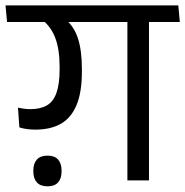

<svg xmlns="http://www.w3.org/2000/svg" viewBox="-39 -652 670 694"><path d="M579.5 -572.5 574 -632.5H-19L-13.5 -572.5ZM112 -582Q146 -555 161.2 -513.8Q176.5 -472.5 176.5 -410V-402Q176.5 -348 165 -316Q153.5 -284 130 -270.8Q106.5 -257.5 71 -257.5Q59.5 -257.5 48 -259Q36.5 -260.5 26 -263L31 -191.5Q43.5 -187.5 58.2 -185.5Q73 -183.5 89 -183.5Q143.5 -183.5 180.8 -204.5Q218 -225.5 237.5 -271.8Q257 -318 257 -393V-402.5Q257 -469 242.8 -513Q228.5 -557 197.5 -582ZM499.5 -593.5H421.5V0H499.5ZM370.5 -572.5H611L605.5 -632.5H365ZM133 21.5Q158.5 21.5 171 7.2Q183.5 -7 183.5 -32Q183.5 -32.5 183.5 -34Q183.5 -35.5 183.5 -36Q183.5 -61 171 -75.2Q158.5 -89.5 133 -89.5Q107 -89.5 94.2 -75.2Q81.5 -61 81.5 -36Q81.5 -35.5 81.5 -34Q81.5 -32.5 81.5 -32Q81.5 -7 94.2 7.2Q107 21.5 133 21.5Z"/></svg>

Font: Anek Devanagari
Style: Regular
Weight: 400
Designer: Kailash Malviya (Devanagari) & Yesha Goshar (Latin)
Foundry: Ek Type
Version: Version 1.003